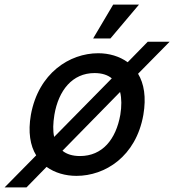

<svg xmlns="http://www.w3.org/2000/svg" viewBox="-61 -747 756 833"><path d="M-41 66H54L141 -23C177 3 223 16 271 16C394 16 529 -67 561 -249C574 -325 564 -384 538 -427L675 -566H580L493 -477C457 -503 412 -516 365 -516C241 -516 106 -430 73 -249C60 -174 70 -115 96 -73ZM174 -153C168 -180 169 -212 175 -249C193 -355 253 -430 349 -430C381 -430 406 -422 424 -407ZM210 -93 460 -348C467 -320 467 -286 461 -249C442 -142 383 -70 286 -70C254 -70 228 -78 210 -93ZM343 -580H418L542 -727H430Z"/></svg>

Font: Uncut Sans Medium
Style: Italic
Weight: 500
Italic angle: -10°
Designer: Kasper Nordkvist
Foundry: Uncut Type
Version: Version 1.111;FEAKit 1.0